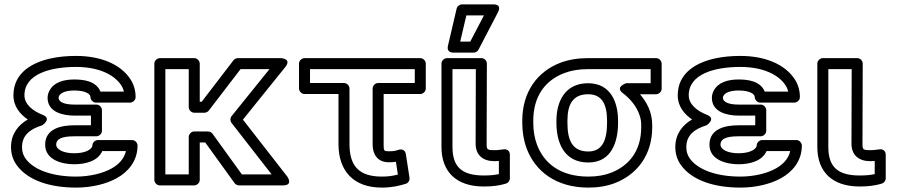

<svg xmlns="http://www.w3.org/2000/svg" viewBox="-20 -817 4072 872"><path d="M444.5 -131H552C543.9 -95.3 518.7 -69.8 486.6 -51.8C448.1 -30.2 388.8 -15 325.6 -15C217 -15 132.7 -45.9 96.2 -96.6C85.4 -111.6 80 -128.3 80 -149C80 -201.8 115.6 -230.9 172.3 -248.1C172.3 -248.1 217.3 -278.4 174.1 -295.3C127.4 -313.5 91 -344.1 91 -384C91 -482 210.3 -513 325.6 -513C424.9 -513 497.6 -479.7 530.2 -430.2C536.3 -421.1 540.4 -411.3 543 -401H436.2C415.9 -450.4 357 -456 316.8 -456C270.7 -456 224.9 -444.2 204.5 -405.1C199.3 -395.2 196.1 -384.3 196.1 -373C196.1 -306.7 267.2 -292 317.9 -292H393V-248H317.9C261.6 -248 185.1 -234.7 185.1 -160C185.1 -88.8 265.4 -71 316.8 -71C370.5 -71 425.1 -86.3 444.5 -131ZM317.9 -198H418C428.7 -198 443 -207.9 443 -223V-317C443 -327.7 433.1 -342 418 -342H317.9C265.1 -342 246.1 -357.1 246.1 -373C246.1 -375 246.6 -377.8 248.7 -381.9C255.3 -394.3 276.3 -406 316.8 -406C366.6 -406 390.8 -391 390.8 -376C390.8 -365.3 400.7 -351 415.8 -351H570.9C581.6 -351 595.9 -360.9 595.9 -376C595.9 -405.7 587.9 -433.6 572 -457.8C526.1 -527.2 434.4 -563 325.6 -563C285.3 -563 248.2 -559.6 214.3 -552.5C131.3 -535.1 41 -489.6 41 -384C41 -334 70.7 -298.6 106.2 -274.4C63.3 -249.8 30 -208.9 30 -149C30 -119 38.6 -91.1 55.6 -67.4C107.2 4.2 210.2 35 325.6 35C396.4 35 463 18.7 511.1 -8.2C559.1 -35.1 604.7 -83 604.7 -156C604.7 -166.7 594.8 -181 579.7 -181H424.6C413.9 -181 399.6 -171.1 399.6 -156C399.6 -153.1 399 -150.9 396.8 -147.6C387 -133.1 360.3 -121 316.8 -121C264.1 -121 235.1 -140 235.1 -160C235.1 -184.9 257.9 -198 317.9 -198Z M924.9 -220H862.2C847.1 -220 837.2 -205.7 837.2 -195V-25H731V-503H837.2V-330C837.2 -314.9 851.5 -305 862.2 -305H908.4C916.4 -305 924.4 -309.7 928.2 -314.8L1072.5 -503H1203.8L1031.9 -289.7C1024.5 -280.5 1025.1 -267 1031.7 -258.6L1213.6 -25H1078.5L945.2 -209.6C940.4 -216.3 931.8 -220 924.9 -220ZM912.1 -170 1045.4 14.6C1049.5 20.3 1057.5 25 1065.7 25H1264.8C1314.3 25 1284.5 -15.4 1284.5 -15.4L1083.3 -273.7L1275.5 -512.3C1306.6 -550.9 1256 -553 1256 -553H1060.2C1053.8 -553 1045.2 -549.6 1040.4 -543.2L896.1 -355H887.2V-528C887.2 -538.7 877.3 -553 862.2 -553H706C695.3 -553 681 -543.1 681 -528V0C681 10.7 690.9 25 706 25H862.2C872.9 25 887.2 15.1 887.2 0V-170Z M1713.9 -15C1610.5 -15 1567.3 -63.4 1567.3 -162V-415C1567.3 -430.1 1553 -440 1542.3 -440H1388V-503H1863.8V-440H1697.4C1682.3 -440 1672.4 -425.7 1672.4 -415V-160C1672.4 -118.8 1692.7 -80 1745.8 -80C1758.5 -80 1769.5 -80.8 1778.1 -82.2L1787 -24.1C1764.6 -18.4 1743.3 -15 1713.9 -15ZM1713.9 35C1757.9 35 1790.7 27.5 1822.4 17.9C1833.9 14.4 1841.7 2.5 1839.8 -9.8L1823.3 -116.8C1819.8 -139.4 1800.8 -139.8 1791.4 -136.9C1773.4 -131.5 1768.5 -130 1745.8 -130C1723.9 -130 1722.4 -131.9 1722.4 -160V-390H1888.8C1899.5 -390 1913.8 -399.9 1913.8 -415V-528C1913.8 -538.7 1903.9 -553 1888.8 -553H1363C1352.3 -553 1338 -543.1 1338 -528V-415C1338 -404.3 1347.9 -390 1363 -390H1517.3V-162C1517.3 -40.7 1585.5 35 1713.9 35Z M2177.2 -20C2075.8 -20 2035 -60.6 2035 -150V-503H2141.1L2140.1 -165C2139.9 -112.4 2173.5 -85 2225.6 -85C2232.6 -85 2239.6 -85.3 2245.7 -85.8V-26.3C2224.9 -21.8 2204.7 -20 2177.2 -20ZM2177.2 30C2216.1 30 2247.7 26.1 2277.9 16.9C2287.8 13.9 2295.7 4.1 2295.7 -7V-114C2295.7 -136.3 2277.5 -140.1 2267.5 -138.8L2248.2 -136.3C2241.8 -135.5 2234.3 -135 2225.6 -135C2191.7 -135 2190.1 -138 2190.1 -165L2191.2 -527.9C2191.2 -541.7 2179.8 -553 2166.2 -553H2010C1999.3 -553 1985 -543.1 1985 -528V-150C1985 -34.2 2054.9 30 2177.2 30ZM2098 -747H2177.8L2115.8 -628H2070.1ZM2078.2 -797C2067.5 -797 2056.6 -789.2 2053.9 -777.7L2014.3 -608.7C2007.5 -579.9 2032.6 -578 2038.6 -578H2131C2139.6 -578 2148.8 -583.1 2153.2 -591.5L2241.2 -760.5C2262.3 -801 2219 -797 2219 -797Z M2935 -439H2823.6C2823.6 -439 2771.7 -422 2808.5 -394.1C2843.7 -367.4 2872.8 -332.4 2886.1 -289.6C2890.1 -276.7 2892.1 -263.3 2892.1 -249V-239C2892.1 -132.9 2838.2 -65.1 2756.1 -32.8C2726.6 -21.1 2692 -15 2652 -15C2523.7 -15 2449.9 -76.2 2418.6 -160.7C2407.6 -190.3 2402 -222.9 2402 -259V-269C2402 -380.6 2456.8 -452.4 2542.7 -485.1C2573.4 -496.9 2609.3 -503 2650.9 -503H2935ZM2886.6 -389H2960C2970.7 -389 2985 -398.9 2985 -414V-528C2985 -538.7 2975.1 -553 2960 -553H2650.9C2604.5 -553 2562.3 -546.1 2524.8 -531.9C2420.3 -492 2352 -399.4 2352 -269V-259C2352 -217.7 2358.5 -179 2371.7 -143.3C2410.2 -39.4 2505.4 35 2652 35C2697.1 35 2738 28.1 2774.5 13.8C2873.8 -25.4 2942.1 -113.1 2942.1 -239V-249C2942.1 -310 2916.2 -354 2886.6 -389ZM2650.9 -439C2544.7 -439 2507.1 -354 2507.1 -269V-259C2507.1 -171.7 2540 -79 2652 -79C2760.6 -79 2787 -178.6 2787 -259V-269C2787 -349.4 2755.5 -439 2650.9 -439ZM2650.9 -389C2714.8 -389 2737 -342.2 2737 -269V-259C2737 -181.4 2716.2 -129 2652 -129C2579.9 -129 2557.1 -178.9 2557.1 -259V-269C2557.1 -343 2582 -389 2650.9 -389Z M3461.5 -131H3569C3560.9 -95.3 3535.7 -69.8 3503.6 -51.8C3465.1 -30.2 3405.8 -15 3342.6 -15C3234 -15 3149.7 -45.9 3113.2 -96.6C3102.4 -111.6 3097 -128.3 3097 -149C3097 -201.8 3132.6 -230.9 3189.3 -248.1C3189.3 -248.1 3234.3 -278.4 3191.1 -295.3C3144.4 -313.5 3108 -344.1 3108 -384C3108 -482 3227.3 -513 3342.6 -513C3441.9 -513 3514.6 -479.7 3547.2 -430.2C3553.3 -421.1 3557.4 -411.3 3560 -401H3453.2C3432.9 -450.4 3374 -456 3333.8 -456C3287.7 -456 3241.9 -444.2 3221.5 -405.1C3216.3 -395.2 3213.1 -384.3 3213.1 -373C3213.1 -306.7 3284.2 -292 3334.9 -292H3410V-248H3334.9C3278.6 -248 3202.1 -234.7 3202.1 -160C3202.1 -88.8 3282.4 -71 3333.8 -71C3387.5 -71 3442.1 -86.3 3461.5 -131ZM3334.9 -198H3435C3445.7 -198 3460 -207.9 3460 -223V-317C3460 -327.7 3450.1 -342 3435 -342H3334.9C3282.1 -342 3263.1 -357.1 3263.1 -373C3263.1 -375 3263.6 -377.8 3265.7 -381.9C3272.3 -394.3 3293.3 -406 3333.8 -406C3383.6 -406 3407.8 -391 3407.8 -376C3407.8 -365.3 3417.7 -351 3432.8 -351H3587.9C3598.6 -351 3612.9 -360.9 3612.9 -376C3612.9 -405.7 3604.9 -433.6 3589 -457.8C3543.1 -527.2 3451.4 -563 3342.6 -563C3302.3 -563 3265.2 -559.6 3231.3 -552.5C3148.3 -535.1 3058 -489.6 3058 -384C3058 -334 3087.7 -298.6 3123.2 -274.4C3080.3 -249.8 3047 -208.9 3047 -149C3047 -119 3055.6 -91.1 3072.6 -67.4C3124.2 4.2 3227.2 35 3342.6 35C3413.4 35 3480 18.7 3528.1 -8.2C3576.1 -35.1 3621.7 -83 3621.7 -156C3621.7 -166.7 3611.8 -181 3596.7 -181H3441.6C3430.9 -181 3416.6 -171.1 3416.6 -156C3416.6 -153.1 3416 -150.9 3413.8 -147.6C3404 -133.1 3377.3 -121 3333.8 -121C3281.1 -121 3252.1 -140 3252.1 -160C3252.1 -184.9 3274.9 -198 3334.9 -198Z M3884.2 -20C3782.8 -20 3742 -60.6 3742 -150V-503H3848.1L3847.1 -165C3846.9 -112.4 3880.5 -85 3932.6 -85C3939.6 -85 3946.6 -85.3 3952.7 -85.8V-26.3C3931.9 -21.8 3911.7 -20 3884.2 -20ZM3884.2 30C3923.1 30 3954.7 26.1 3984.9 16.9C3994.8 13.9 4002.7 4.1 4002.7 -7V-114C4002.7 -136.3 3984.5 -140.1 3974.5 -138.8L3955.2 -136.3C3948.8 -135.5 3941.3 -135 3932.6 -135C3898.7 -135 3897.1 -138 3897.1 -165L3898.2 -527.9C3898.2 -541.7 3886.8 -553 3873.2 -553H3717C3706.3 -553 3692 -543.1 3692 -528V-150C3692 -34.2 3761.9 30 3884.2 30Z"/></svg>

Font: Asimov
Style: WidOu
Weight: 500
Designer: Google
Version: Version 2.000980; 2014